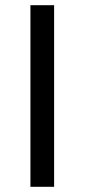

<svg xmlns="http://www.w3.org/2000/svg" viewBox="-20 -718 325 738"><path d="M188 -698V0H97V-698Z"/></svg>

Font: Varela
Style: Regular
Weight: 400
Designer: Joe Prince
Foundry: Joe Prince
Version: Version 1.000